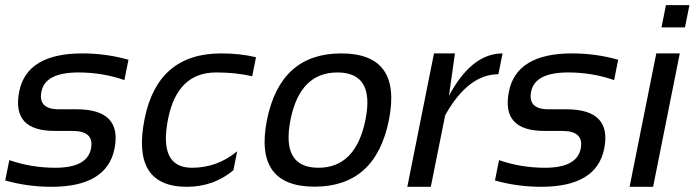

<svg xmlns="http://www.w3.org/2000/svg" viewBox="-26 -718 2683 738"><path d="M-5.9 -24.4 9.8 -102.5Q94.2 -73.2 186.5 -73.2Q309.1 -73.2 323.7 -146.5Q337.4 -214.8 252 -214.8H183.6Q17.6 -214.8 47.9 -366.2Q77.1 -512.7 290.5 -512.7Q382.3 -512.7 467.8 -488.3L452.1 -410.2Q367.7 -439.5 275.9 -439.5Q147.9 -439.5 133.3 -366.2Q119.6 -297.9 200.2 -297.9H268.6Q444.3 -297.9 414.1 -146.5Q384.8 0 171.9 0Q79.6 0 -5.9 -24.4Z M871.1 -63.5Q794.9 0 692.4 0Q477.5 0 529.8 -261.2Q580.1 -512.7 824.2 -512.7Q897.5 -512.7 958 -498L943.4 -424.8Q882.8 -439.5 804.7 -439.5Q655.8 -439.5 620.1 -261.2Q582.5 -73.2 711.9 -73.2Q809.6 -73.2 885.7 -136.7Z M1197.8 -73.2Q1341.8 -73.2 1378.9 -258.3Q1415 -439.5 1271 -439.5Q1127 -439.5 1090.8 -258.3Q1053.7 -73.2 1197.8 -73.2ZM1000 -256.3Q1051.3 -512.7 1285.6 -512.7Q1520 -512.7 1468.8 -256.3Q1417.5 -0.5 1183.1 -0.5Q949.7 -0.5 1000 -256.3Z M1539.6 0 1642.1 -512.7H1722.7L1699.7 -349.6Q1786.6 -512.7 1905.8 -512.7L1889.6 -432.6Q1773.4 -432.6 1685.1 -274.9L1629.9 0Z M1876.5 -24.4 1892.1 -102.5Q1976.6 -73.2 2068.8 -73.2Q2191.4 -73.2 2206.1 -146.5Q2219.7 -214.8 2134.3 -214.8H2065.9Q1899.9 -214.8 1930.2 -366.2Q1959.5 -512.7 2172.9 -512.7Q2264.6 -512.7 2350.1 -488.3L2334.5 -410.2Q2250 -439.5 2158.2 -439.5Q2030.3 -439.5 2015.6 -366.2Q2002 -297.9 2082.5 -297.9H2150.9Q2326.7 -297.9 2296.4 -146.5Q2267.1 0 2054.2 0Q1961.9 0 1876.5 -24.4Z M2586.9 -512.7 2484.4 0H2394L2496.6 -512.7ZM2624 -698.2 2606.9 -612.8H2516.6L2533.7 -698.2Z"/></svg>

Font: Sansation
Style: Italic
Weight: 400
Designer: Bernd Montag
Version: Version 1.301